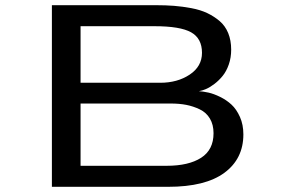

<svg xmlns="http://www.w3.org/2000/svg" viewBox="-20 -720 1090 740"><path d="M180 0V-700H580.5Q619 -700 651 -697.5Q683 -695 717.8 -688.5Q752.5 -682 778.8 -669.5Q805 -657 826.5 -638.8Q848 -620.5 859.5 -592.5Q871 -564.5 871 -528.5Q871 -498 861.8 -471.5Q852.5 -445 838.2 -427.5Q824 -410 806.8 -396.8Q789.5 -383.5 774.2 -377Q759 -370.5 746.5 -368.5Q764 -367.5 784 -363Q804 -358.5 828.5 -346.5Q853 -334.5 872.2 -316.8Q891.5 -299 904.8 -269.2Q918 -239.5 918 -202Q918 -108 844.8 -54Q771.5 0 628 0ZM290.5 -401H597.5Q664 -401 711.2 -432.5Q758.5 -464 758.5 -516.5Q758.5 -572 716.5 -595.5Q674.5 -619 576 -619H290.5ZM290.5 -81H622Q707 -81 755 -111.8Q803 -142.5 803 -206.5Q803 -239.5 789 -263Q775 -286.5 750 -298.5Q725 -310.5 698 -315.8Q671 -321 638 -321H290.5Z"/></svg>

Font: League Mono Extended
Style: Regular
Weight: 400
Width: 9
Designer: Tyler Finck
Foundry: The League of Moveable Type / Tyler Finck
Version: Version 2.210